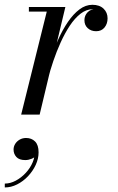

<svg xmlns="http://www.w3.org/2000/svg" viewBox="-68 -490 504 821"><path d="M22.5 0 132 -440.5H55.5V-460H211.5L101.5 0ZM126 -152.5Q135 -193 149 -237Q163 -281 181.5 -322.2Q200 -363.5 222.8 -396.8Q245.5 -430 271.8 -449.8Q298 -469.5 327 -469.5Q357.5 -469.5 374.8 -453Q392 -436.5 392 -411.5Q392 -388.5 379 -372.5Q366 -356.5 343 -356.5Q321.5 -356.5 307.2 -369.5Q293 -382.5 293 -403.5Q293 -423.5 306.5 -437.5Q320 -451.5 343.5 -451.5Q364.5 -451.5 377.8 -441Q391 -430.5 391 -411.5H371.5Q371.5 -427.5 360.2 -439Q349 -450.5 328 -450.5Q301 -450.5 276.2 -431.2Q251.5 -412 230.2 -379.8Q209 -347.5 191.2 -308.2Q173.5 -269 159.8 -228.5Q146 -188 137.5 -152.5ZM-47.5 311.5V295Q-24 295 -0.5 282.5Q23 270 42.2 249.2Q61.5 228.5 72 203.2Q82.5 178 80 152.5H96Q96 165 87.8 174.5Q79.5 184 66.5 189.2Q53.5 194.5 40 194.5Q14 194.5 2 181.2Q-10 168 -10 149.5Q-10 136.5 -3 125.2Q4 114 16.2 107Q28.5 100 43.5 100Q67 100 82 115Q97 130 97 161.5Q97 188.5 84.8 215Q72.5 241.5 51.8 263.5Q31 285.5 5.2 298.5Q-20.5 311.5 -47.5 311.5Z"/></svg>

Font: Bodoni Moda SC
Style: Italic
Weight: 400
Italic angle: -13°
Designer: Owen Earl
Foundry: indestructible type
Version: Version 2.005